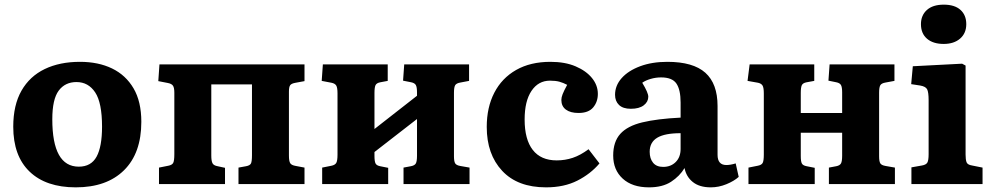

<svg xmlns="http://www.w3.org/2000/svg" viewBox="-20 -792 4271 826"><path d="M306 14Q178 14 107.5 -53.5Q37 -121 37 -247Q37 -340 72.5 -402Q108 -464 172.5 -495Q237 -526 324 -526Q403 -526 462 -497.5Q521 -469 554.5 -412Q588 -355 588 -268Q588 -133 513.5 -59.5Q439 14 306 14ZM319 -75Q372 -75 395.5 -118Q419 -161 419 -247Q419 -350 389.5 -394.5Q360 -439 309 -439Q260 -439 232.5 -402Q205 -365 205 -279Q205 -75 319 -75Z M664 0V-71L704 -79Q720 -82 725 -91Q730 -100 730 -129V-393Q730 -415 724 -423.5Q718 -432 702 -435L661 -443L666 -515H1290V-443L1252 -436Q1234 -433 1228.5 -425.5Q1223 -418 1223 -398V-123Q1223 -99 1228.5 -90Q1234 -81 1253 -78L1290 -71V0H1006V-71L1039 -77Q1055 -80 1059.5 -88.5Q1064 -97 1064 -124V-429H889V-123Q889 -100 894 -90Q899 -80 916 -77L948 -70V0Z M1366 0V-71L1406 -79Q1421 -82 1426.5 -91Q1432 -100 1432 -127V-390Q1432 -415 1426.5 -424Q1421 -433 1406 -436L1364 -444L1369 -515H1648V-444L1616 -438Q1600 -435 1595.5 -425.5Q1591 -416 1591 -392V-237L1774 -380V-395Q1774 -417 1769 -426Q1764 -435 1749 -438L1714 -445L1719 -515H1998V-444L1961 -437Q1943 -434 1938 -425Q1933 -416 1933 -393V-120Q1933 -98 1938 -89.5Q1943 -81 1960 -78L2000 -71V0H1716V-71L1748 -77Q1764 -80 1769 -89Q1774 -98 1774 -122V-280L1591 -138V-121Q1591 -98 1595.5 -89Q1600 -80 1615 -77L1650 -70V0Z M2329 14Q2207 14 2140.5 -57Q2074 -128 2074 -246Q2074 -330 2106.5 -393Q2139 -456 2200.5 -491Q2262 -526 2348 -526Q2411 -526 2456.5 -506.5Q2502 -487 2527 -456Q2552 -425 2552 -388Q2552 -354 2532 -330Q2512 -306 2469 -306Q2434 -306 2414.5 -320.5Q2395 -335 2395 -362Q2395 -373 2400.5 -387Q2406 -401 2420 -427Q2403 -436 2386.5 -440.5Q2370 -445 2346 -445Q2296 -445 2266.5 -401Q2237 -357 2237 -278Q2237 -192 2272 -147Q2307 -102 2375 -102Q2411 -102 2444 -113Q2477 -124 2512 -150L2559 -89Q2521 -44 2464 -15Q2407 14 2329 14Z M2772 14Q2700 14 2659 -23.5Q2618 -61 2618 -123Q2618 -182 2648.5 -216Q2679 -250 2743 -265.5Q2807 -281 2908 -286V-351Q2908 -406 2890 -432.5Q2872 -459 2824 -459Q2801 -459 2779 -452.5Q2757 -446 2743 -436Q2769 -393 2769 -376Q2769 -354 2749.5 -339Q2730 -324 2694 -324Q2660 -324 2643 -340.5Q2626 -357 2626 -384Q2626 -424 2654.5 -456Q2683 -488 2734 -507Q2785 -526 2851 -526Q2962 -526 3014.5 -479Q3067 -432 3067 -336V-126Q3067 -82 3105 -82Q3122 -82 3145 -89L3158 -31Q3138 -13 3105 0.5Q3072 14 3038 14Q2989 14 2960.5 -9Q2932 -32 2925 -69Q2904 -34 2867 -10Q2830 14 2772 14ZM2833 -74Q2866 -74 2887 -95Q2908 -116 2908 -151V-219Q2840 -219 2807.5 -199.5Q2775 -180 2775 -139Q2775 -110 2789.5 -92Q2804 -74 2833 -74Z M3200 0V-71L3240 -79Q3256 -82 3261 -91Q3266 -100 3266 -127V-390Q3266 -415 3260.5 -424Q3255 -433 3241 -436L3196 -444L3205 -515H3483V-444L3450 -438Q3434 -435 3429.5 -425.5Q3425 -416 3425 -392V-306H3603V-395Q3603 -417 3598 -426Q3593 -435 3578 -438L3544 -445L3549 -515H3828V-444L3790 -437Q3772 -434 3767 -425Q3762 -416 3762 -393V-120Q3762 -98 3767 -89.5Q3772 -81 3790 -78L3830 -71V0H3546V-71L3578 -77Q3593 -80 3598 -89Q3603 -98 3603 -122V-221H3425V-121Q3425 -98 3429.5 -89Q3434 -80 3450 -77L3485 -70V0Z M4040 -603Q3994 -603 3968 -625.5Q3942 -648 3942 -688Q3942 -726 3967.5 -749Q3993 -772 4040 -772Q4087 -772 4112 -749.5Q4137 -727 4137 -688Q4137 -649 4110.5 -626Q4084 -603 4040 -603ZM3901 0V-72L3946 -80Q3964 -83 3969.5 -92.5Q3975 -102 3975 -129V-361Q3975 -396 3968.5 -408Q3962 -420 3939 -424L3900 -430L3907 -507L4119 -518L4134 -510V-127Q4134 -106 4138 -94.5Q4142 -83 4162 -80L4207 -71V0Z"/></svg>

Font: Literata 12pt
Style: Bold
Weight: 700
Designer: Latin by Veronika Burian and Jose Scaglione. Greek by Irene Vlachou. Cyrillic by Vera Evstafieva.
Foundry: TypeTogether
Version: Version 3.002